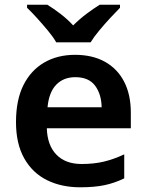

<svg xmlns="http://www.w3.org/2000/svg" viewBox="-20 -786 622 816"><path d="M299 -553Q373 -553 426 -523.5Q479 -494 507.5 -439Q536 -384 536 -307V-241H179Q181 -169 219.5 -129Q258 -89 327 -89Q379 -89 421 -99Q463 -109 508 -130V-28Q467 -8 424 1Q381 10 321 10Q241 10 179.5 -20.5Q118 -51 83 -113Q48 -175 48 -267Q48 -361 79.5 -424Q111 -487 167.5 -520Q224 -553 299 -553ZM300 -458Q250 -458 219 -426Q188 -394 182 -330H412Q411 -386 384 -422Q357 -458 300 -458ZM219 -606Q206 -629 183.5 -656Q161 -683 137.5 -709Q114 -735 95 -753V-766H181Q207 -750 236.5 -727.5Q266 -705 291 -678Q318 -705 348 -727.5Q378 -750 404 -766H490V-753Q472 -735 448 -709Q424 -683 401.5 -656Q379 -629 365 -606Z"/></svg>

Font: Noto Sans Javanese SemiBold
Style: Regular
Weight: 600
Version: Version 2.004